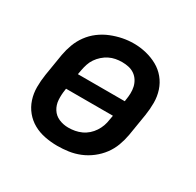

<svg xmlns="http://www.w3.org/2000/svg" viewBox="-124 -682 849 830"><g transform="rotate(30 300.0 -266.5)"><path d="M254 8Q223 8 192 2Q161 -4 135 -18.5Q109 -33 90 -56Q71 -79 61.5 -108Q52 -137 52 -168.5Q52 -200 57 -232L75 -342Q80 -370 90 -397Q100 -424 117.5 -448Q135 -472 159 -490Q183 -508 210.5 -519Q238 -530 265.5 -535.5Q293 -541 321 -541Q353 -541 383.5 -533.5Q414 -526 440 -511.5Q466 -497 485 -474Q504 -451 513.5 -422Q523 -393 523 -361.5Q523 -330 518 -298L500 -188Q495 -160 485 -133Q475 -106 457.5 -82.5Q440 -59 416 -40.5Q392 -22 365 -11Q338 0 310 4Q282 8 254 8ZM411 -305 412 -313Q415 -330 415.5 -346.5Q416 -363 412.5 -378.5Q409 -394 400.5 -407.5Q392 -421 379 -430Q366 -439 350 -442.5Q334 -446 317 -446Q301 -446 285 -443Q269 -440 254 -432.5Q239 -425 226 -413.5Q213 -402 203.5 -388Q194 -374 189 -358.5Q184 -343 181 -327L177 -305ZM256 -84Q273 -84 289 -87Q305 -90 320.5 -97Q336 -104 349 -115.5Q362 -127 371.5 -141.5Q381 -156 386.5 -171.5Q392 -187 394 -203L398 -225H164L163 -217Q159 -192 160.5 -167.5Q162 -143 174.5 -123Q187 -103 209 -93.5Q231 -84 256 -84Z"/></g></svg>

Font: Iosevka Curly SmBdEx
Style: Italic
Weight: 600
Width: 7
Italic angle: -9°
Monospace: yes
Designer: Belleve Invis
Foundry: Belleve Invis
Version: Version 11.1.0; ttfautohint (v1.8.3)